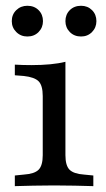

<svg xmlns="http://www.w3.org/2000/svg" viewBox="-20 -635 361 655"><path d="M125.8 -206.5V-307.3Q125.8 -343.5 111.7 -357.7Q97.6 -371.8 61.3 -375.8L30.6 -378.2V-414.5Q45.2 -413.7 58.5 -413.3Q71.8 -412.9 87.1 -412.9Q121.8 -412.9 151.2 -415.7Q180.6 -418.5 203.2 -424.2V-414.5V-206.5ZM164.5 -2.4Q124.2 -2.4 93.1 -1.6Q62.1 -0.8 30.6 0V-36.3L62.1 -39.5Q97.6 -41.9 111.7 -56Q125.8 -70.2 125.8 -105.6V-206.5H203.2V-105.6Q203.2 -70.2 217.3 -56Q231.5 -41.9 266.1 -39.5L298.4 -36.3V0Q266.9 -0.8 235.9 -1.6Q204.8 -2.4 164.5 -2.4ZM256.5 -510.5Q233.1 -510.5 218.1 -525.8Q203.2 -541.1 203.2 -562.9Q203.2 -585.5 218.1 -600.4Q233.1 -615.3 256.5 -615.3Q279 -615.3 294 -600.4Q308.9 -585.5 308.9 -562.9Q308.9 -541.1 294 -525.8Q279 -510.5 256.5 -510.5ZM73.4 -510.5Q50.8 -510.5 35.5 -525.8Q20.2 -541.1 20.2 -562.9Q20.2 -585.5 35.5 -600.4Q50.8 -615.3 73.4 -615.3Q96.8 -615.3 111.7 -600.4Q126.6 -585.5 126.6 -562.9Q126.6 -541.1 111.7 -525.8Q96.8 -510.5 73.4 -510.5Z"/></svg>

Font: Playfair 9pt
Style: Regular
Weight: 400
Designer: Claus Eggers Sørensen
Foundry: Claus Eggers Sørensen
Version: Version 2.203